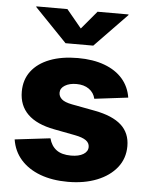

<svg xmlns="http://www.w3.org/2000/svg" viewBox="-54 -807 674 862"><g transform="rotate(5 283.0 -376.0)"><path d="M283.7 10.7Q213.4 10.7 159.2 -9.5Q105 -29.8 71.5 -67.6Q38.1 -105.5 29.8 -158.2L189.5 -177.2Q198.2 -143.6 222.2 -125.7Q246.1 -107.9 288.1 -107.9Q323.2 -107.9 343.5 -120.4Q363.8 -132.8 363.8 -153.3Q363.8 -171.4 347.7 -182.9Q331.5 -194.3 297.9 -200.7L203.1 -218.8Q123 -233.9 83 -273.2Q43 -312.5 43 -375Q43 -428.7 72 -467Q101.1 -505.4 154.5 -526.1Q208 -546.9 281.2 -546.9Q350.1 -546.9 401.4 -527.8Q452.6 -508.8 483.2 -473.6Q513.7 -438.5 521.5 -389.6L370.1 -371.1Q363.8 -398.4 341.3 -414.3Q318.8 -430.2 284.7 -430.2Q253.4 -430.2 232.9 -417.7Q212.4 -405.3 212.4 -384.8Q212.4 -368.2 225.8 -356Q239.3 -343.8 272.5 -337.4L376.5 -317.9Q457.5 -302.7 497.1 -266.8Q536.6 -231 536.6 -171.9Q536.6 -116.7 504.2 -75.7Q471.7 -34.7 414.8 -12Q357.9 10.7 283.7 10.7ZM214.8 -761.7 282.2 -680.2 350.6 -761.7H490.2V-758.8L344.7 -608.4H219.7L74.7 -758.8V-761.7Z"/></g></svg>

Font: Inter 18pt ExtraBold
Style: Regular
Weight: 800
Designer: Rasmus Andersson
Foundry: rsms
Version: Version 4.001;git-66647c0bb